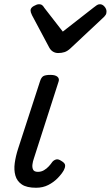

<svg xmlns="http://www.w3.org/2000/svg" viewBox="-20 -868 522 905"><path d="M150 17Q106 17 83 1.5Q60 -14 52.5 -40.5Q45 -67 49.5 -99.5Q54 -132 65 -166L168 -483Q174 -503 184 -509Q194 -515 218 -515Q241 -515 251 -506Q261 -497 256 -483L139 -119Q135 -108 133 -93.5Q131 -79 136 -68.5Q141 -58 159 -58Q174 -58 187 -65.5Q200 -73 210 -84Q220 -95 226 -104Q232 -112 243 -116Q254 -120 270 -109Q287 -99 287 -88Q287 -77 281 -66Q271 -48 252 -28.5Q233 -9 207.5 4Q182 17 150 17ZM451 -848Q463 -848 472.5 -837Q482 -826 482 -814Q482 -804 478.5 -798.5Q475 -793 471 -789L312 -640Q298 -627 284.5 -622.5Q271 -618 254 -618Q241 -618 230 -624.5Q219 -631 212 -644L131 -796Q127 -804 125.5 -809.5Q124 -815 124 -819Q124 -831 139 -839.5Q154 -848 163 -848Q174 -848 179.5 -843Q185 -838 189 -831L276 -719L422 -833Q429 -838 435.5 -843Q442 -848 451 -848Z"/></svg>

Font: Playwrite IE
Style: Regular
Weight: 400
Designer: Veronika Burian, José Scaglione
Foundry: TypeTogether
Version: Version 1.002